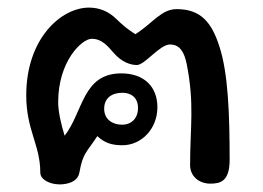

<svg xmlns="http://www.w3.org/2000/svg" viewBox="-20 -478 692 505"><path d="M221 -376C248 -376 263 -357 278 -340C301 -313 325 -307 340 -307C361 -307 400 -361 427 -361C455 -361 465 -338 471 -310C492 -204 480 -145 480 -44C480 -13 505 5 533 5C560 5 584 -1 584 -58C584 -179 580 -286 557 -356C537 -418 509 -454 445 -454C404 -454 383 -418 336 -388C316 -401 306 -409 286 -428C265 -449 240 -458 214 -458C141 -458 49 -377 49 -227C49 -136 86 -97 86 -24C86 -5 112 7 137 7C145 7 184 6 189 -25C198 -76 208 -77 236 -120C255 -102 274 -96 302 -96C352 -96 394 -139 394 -196C394 -249 360 -285 299 -285C197 -285 199 -184 150 -121C141 -150 133 -184 133 -209C133 -318 196 -376 221 -376ZM343 -194C343 -167 326 -150 301 -150C277 -150 254 -163 254 -192C254 -220 274 -234 302 -234C324 -234 343 -222 343 -194Z"/></svg>

Font: Itim
Style: Regular
Weight: 400
Designer: CadsonDemak Team
Foundry: Pablo Impallari
Version: Version 1.002;PS 001.002;hotconv 1.0.88;makeotf.lib2.5.64775